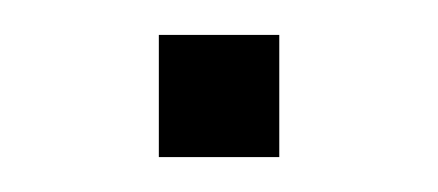

<svg xmlns="http://www.w3.org/2000/svg" viewBox="-20 -320 251 110"><path d="M71 -230V-300H140V-230Z"/></svg>

Font: Nunito Sans 12pt ExtraLight
Style: Regular
Weight: 200
Designer: Vernon Adams
Foundry: Vernon Adams
Version: Version 3.101;gftools[0.9.27]